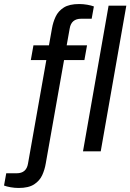

<svg xmlns="http://www.w3.org/2000/svg" viewBox="-121 -751 647 953"><path d="M-28 182Q-48 182 -68 178.5Q-88 175 -101 170L-90 109H-38Q10 109 18 61L109 -453H32L45 -526H122L137 -610Q142 -640 155 -668Q168 -696 195.5 -713.5Q223 -731 272 -731Q292 -731 312 -727.5Q332 -724 345 -719L334 -658H282Q233 -658 225 -610L210 -526H311L298 -453H197L106 61Q101 91 88.5 118.5Q76 146 48.5 164Q21 182 -28 182ZM291 0 418 -723H506L379 0Z"/></svg>

Font: Archivo VF Beta
Style: Italic
Weight: 400
Italic angle: -10°
Designer: Hector Gatti
Foundry: Omnibus-Type
Version: Version 1.002